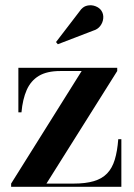

<svg xmlns="http://www.w3.org/2000/svg" viewBox="-20 -722 517 742"><path d="M23 0V-12.5L295.5 -447.5H212.5Q161.5 -447.5 130.2 -428.8Q99 -410 83.2 -374.2Q67.5 -338.5 63 -288H51V-460H433V-447.5L159.5 -12.5H264.5Q311 -12.5 342.8 -22Q374.5 -31.5 394 -51.8Q413.5 -72 423.5 -104.8Q433.5 -137.5 437 -184H449V0ZM203.5 -551 196.5 -559.5 287 -677.5Q299.5 -696.5 316.5 -700.2Q333.5 -704 349 -698Q364.5 -692 372 -680.5Q380.5 -667.5 379 -651.2Q377.5 -635 367.5 -621.8Q357.5 -608.5 340 -603.5Z"/></svg>

Font: Bodoni Moda 18pt SemiBold
Style: Regular
Weight: 600
Designer: Owen Earl
Foundry: indestructible type
Version: Version 2.005